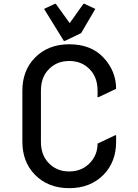

<svg xmlns="http://www.w3.org/2000/svg" viewBox="-20 -980 728 1010"><path d="M315.9 -764.6 211.9 -933.1 268.6 -960H273.4L346.7 -858.4L418.9 -960H423.8L481.4 -933.1L406.7 -805.7L320.8 -764.6ZM590.8 -268.6V-234.4Q590.8 -128.4 524.9 -61Q455.6 9.8 344.2 9.8Q232.9 9.8 163.6 -61Q97.7 -128.4 97.7 -234.4V-502.9Q97.7 -608.9 163.6 -676.3Q232.9 -747.1 344.2 -747.1Q459.5 -747.1 525.1 -676.3Q590.8 -605.5 590.8 -512.7L498 -468.8H493.2V-502.9Q493.2 -568.4 458 -608.9Q414.6 -659.2 344.2 -659.2Q273.9 -659.2 230.5 -608.9Q195.3 -568.4 195.3 -502.9V-234.4Q195.3 -168.9 230.5 -128.4Q273.9 -78.1 344.2 -78.1Q414.6 -78.1 458 -128.4Q493.2 -168.9 493.2 -224.6L585.9 -268.6Z"/></svg>

Font: Nova Round
Style: Book
Weight: 400
Version: Version 2.000